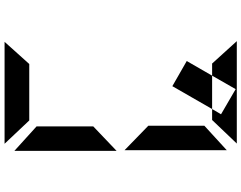

<svg xmlns="http://www.w3.org/2000/svg" viewBox="-128 -715 1056 840"><g transform="rotate(-90 400.0 -295.0)"><path d="M192 213 295 105H343L320 144L430 208L489 105H542L640 213ZM163 -278 270 -174V71L163 169ZM191 -803H637L540 -695H293ZM160 -313V-760L267 -663V-415ZM489 105 553 -6 443 -69 343 105Z"/></g></svg>

Font: Digital Numbers
Style: Regular
Weight: 400
Version: Version 001.102